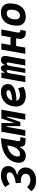

<svg xmlns="http://www.w3.org/2000/svg" viewBox="1644 -2224 801 4154"><g transform="rotate(-90 2045.0 -146.5)"><path d="M223.6 233.9C358.4 233.9 495.6 159.7 499 9.3C501.5 -93.3 428.7 -159.2 351.6 -168.9L353 -186C462.4 -199.2 529.8 -286.1 529.8 -374.5C529.8 -470.7 455.6 -527.3 323.2 -527.3C231.9 -527.3 155.3 -496.6 75.2 -435.5L142.1 -338.4C203.6 -384.8 267.6 -403.3 308.1 -403.3C356.9 -403.3 392.6 -385.3 393.1 -339.4C393.6 -291.5 351.6 -254.4 253.4 -225.1C220.2 -215.3 203.1 -212.4 161.1 -208.5L164.6 -96.7C175.3 -96.7 184.1 -96.7 191.4 -96.7C204.1 -96.7 213.4 -97.2 221.2 -96.7C302.2 -93.8 363.3 -54.7 363.3 6.3C363.3 79.6 296.9 109.9 233.4 109.9C138.7 109.9 97.7 63 78.1 39.1L-12.2 125.5C26.9 202.6 124 233.9 223.6 233.9Z M754.9 10.3C830.6 10.3 893.6 -32.2 933.1 -109.4H951.2C944.8 -54.2 949.7 4.9 1082 4.9H1135.3L1154.8 -106.9H1131.3C1077.6 -106.9 1064 -120.6 1071.8 -166.5L1133.8 -522.5H1121.6C825.2 -522.5 601.6 -370.1 601.6 -135.3C601.6 -43 657.2 10.3 754.9 10.3ZM786.6 -115.2C752.4 -115.2 736.8 -129.9 736.8 -162.1C736.8 -275.4 838.4 -365.2 976.6 -390.6L965.3 -325.7C941.9 -191.4 872.1 -115.2 786.6 -115.2Z M1180.7 0H1306.6L1376.5 -394.5H1393.1L1393.6 -107.4H1482.9L1585 -394.5H1601.6L1531.7 0H1657.7L1749 -517.6H1560.1L1467.3 -252.4H1460L1460.9 -517.6H1272Z M2059.6 -115.7C1995.6 -115.7 1953.6 -143.6 1942.9 -191.4C2178.7 -197.8 2303.7 -253.4 2303.7 -376C2303.7 -471.2 2240.2 -527.3 2133.3 -527.3C1943.8 -527.3 1817.4 -396.5 1817.4 -199.7C1817.4 -67.9 1902.3 9.8 2045.4 9.8C2109.9 9.8 2183.6 -4.4 2245.6 -41L2211.9 -156.7C2162.6 -130.9 2106.4 -115.7 2059.6 -115.7ZM1950.2 -284.7C1972.2 -359.4 2031.2 -406.2 2109.9 -406.2C2150.4 -406.2 2173.3 -391.1 2173.3 -365.7C2173.3 -320.3 2091.3 -291 1950.2 -284.7Z M2551.3 -517.6H2437L2344.7 0H2477.1L2536.6 -339.8C2546.4 -382.8 2561.5 -404.3 2584 -404.3C2604 -404.3 2612.3 -387.7 2607.4 -359.4L2543.9 0H2637.7L2697.8 -340.8C2707 -383.3 2725.6 -404.3 2748 -404.3C2765.6 -404.3 2773.4 -387.7 2768.6 -359.4L2704.6 0H2836.9L2906.7 -390.6C2922.9 -481 2896.5 -527.3 2825.7 -527.3C2776.9 -527.3 2746.1 -507.3 2725.1 -453.1H2711.4C2710 -504.4 2689 -527.3 2650.4 -527.3C2607.4 -527.3 2581.5 -506.3 2562 -453.1H2547.9Z M2958 0H3092.3L3127.4 -198.2H3293L3289.1 -178.2C3264.6 -49.8 3305.2 9.8 3413.6 9.8C3430.2 9.8 3443.4 9.3 3455.6 8.3L3475.6 -107.4C3469.2 -106.4 3463.4 -106 3458 -106C3423.8 -106 3411.6 -128.4 3420.9 -176.8L3485.4 -517.6H3353.5L3315.9 -319.8H3148.9L3183.6 -517.6H3049.3Z M3760.7 9.8C3941.9 9.8 4048.8 -118.2 4048.8 -335C4048.8 -456.1 3977.1 -527.3 3855.5 -527.3C3674.3 -527.3 3567.4 -397.5 3567.4 -177.7C3567.4 -60.1 3639.2 9.8 3760.7 9.8ZM3784.2 -115.7C3733.4 -115.7 3703.6 -148.4 3703.6 -203.6C3703.6 -328.1 3752.4 -401.9 3834.5 -401.9C3883.8 -401.9 3912.6 -369.1 3912.6 -314C3912.6 -189.5 3864.7 -115.7 3784.2 -115.7Z"/></g></svg>

Font: Cascadia Mono PL
Style: Bold Italic
Weight: 700
Italic angle: -10°
Monospace: yes
Designer: Aaron Bell
Foundry: Saja Typeworks
Version: Version 2404.023